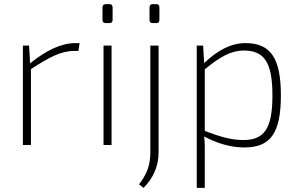

<svg xmlns="http://www.w3.org/2000/svg" viewBox="-20 -703 1449 931"><path d="M346 -494C276 -494 203 -458 126 -396L121 -482H91V0H130V-368C217 -424 274 -456 340 -456H360L366 -494Z M511 -683H493C482 -683 477 -677 477 -667V-607C477 -596 482 -591 493 -591H511C521 -591 526 -596 526 -607V-667C526 -677 521 -683 511 -683ZM521 -482H482V0H521Z M738 -683H720C710 -683 705 -677 705 -667V-607C705 -596 710 -591 720 -591H738C748 -591 753 -596 753 -607V-667C753 -677 748 -683 738 -683ZM749 -482H709V37C709 102 689 146 654 191L676 208C720 164 749 106 749 37Z M1170 -494C1102 -494 1035 -460 970 -397L965 -482H934V208H973V53C973 19 974 -6 970 -41C1037 -6 1101 12 1165 12C1291 12 1342 -57 1342 -240C1342 -419 1294 -494 1170 -494ZM1160 -24C1100 -24 1048 -40 973 -68V-367C1050 -430 1102 -458 1162 -458C1262 -458 1301 -400 1301 -240C1301 -79 1261 -24 1160 -24Z"/></svg>

Font: Exo 2 Extra Light
Style: Regular
Weight: 250
Designer: Natanael Gama
Version: Version 1.001;PS 001.001;hotconv 1.0.88;makeotf.lib2.5.64775